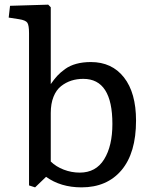

<svg xmlns="http://www.w3.org/2000/svg" viewBox="-20 -786 647 820"><path d="M129.9 14.2 104 5.9V-644Q104 -677.7 96.9 -688.7Q89.8 -699.7 61 -704.1L17.1 -710.9L22.9 -761.2L186 -766.1L196.8 -754.9V-426.8Q211.4 -447.8 224.6 -462.2Q237.8 -476.6 258.1 -491.2Q278.3 -505.9 305.9 -513.4Q333.5 -521 368.2 -521Q458 -521 509.5 -455.3Q561 -389.6 561 -271Q561 -132.8 499 -59.3Q437 14.2 328.1 14.2Q239.3 14.2 176.8 -30.8ZM320.8 -48.8Q389.6 -48.8 424.8 -105.7Q460 -162.6 460 -256.8Q460 -449.2 335.9 -449.2Q308.6 -449.2 284.9 -441.7Q261.2 -434.1 240.7 -418Q220.2 -401.9 208.5 -372.6Q196.8 -343.3 196.8 -303.2V-96.2Q219.2 -74.2 252.2 -61.5Q285.2 -48.8 320.8 -48.8Z"/></svg>

Font: Literata Book
Style: Regular
Weight: 400
Designer: Latin by Veronika Burian and Jose Scaglione. Greek by Irene Vlachou. Cyrillic by Vera Evstafieva
Foundry: TypeTogether
Version: Version 2.003;PS 002.003;hotconv 1.0.88;makeotf.lib2.5.64775